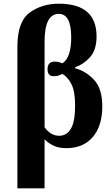

<svg xmlns="http://www.w3.org/2000/svg" viewBox="-20 -791 608 1038"><path d="M74 227H221V-38Q240 -18 268.5 -4Q297 10 339 10Q430 10 481.5 -50Q533 -110 533 -216Q533 -312 488.5 -359.5Q444 -407 386 -422V-427Q430 -442 466 -481Q502 -520 502 -594Q502 -771 298 -771Q206 -771 140 -722.5Q74 -674 74 -538ZM300 -57Q254 -57 221 -103V-566Q221 -716 298 -716Q365 -716 365 -589Q365 -480 318 -449Q310 -452 299.5 -455Q289 -458 277 -458Q237 -458 237 -417Q237 -379 270 -379Q298 -379 317 -392Q348 -373 367 -334.5Q386 -296 386 -219Q386 -133 363 -95Q340 -57 300 -57Z"/></svg>

Font: Noto Serif ExtraCondensed Extra
Style: Regular
Weight: 800
Width: 3
Designer: Monotype Design Team
Foundry: Monotype Imaging Inc.
Version: Version 1.002